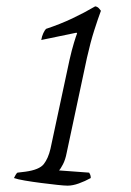

<svg xmlns="http://www.w3.org/2000/svg" viewBox="-20 -585 414 605"><path d="M193 0Q183 0 160 -2.5Q137 -5 109.5 -8.5Q82 -12 58.5 -16Q35 -20 24 -24Q26 -28 29 -33.5Q32 -39 35 -41L60 -44Q104 -50 118 -68Q132 -86 139 -116L199 -396Q206 -427 213 -450Q220 -473 223 -480L221 -482L110 -459Q112 -471 116.5 -480.5Q121 -490 125 -494Q170 -509 208 -527Q246 -545 280 -565Q287 -564 292 -558.5Q297 -553 298 -551Q289 -527 277 -489.5Q265 -452 254 -403L190 -103Q186 -82 178.5 -67.5Q171 -53 166 -48L261 -41Q263 -38 264.5 -34Q266 -30 266 -24Q248 -14 228.5 -7Q209 0 193 0Z"/></svg>

Font: Texturina 72pt 72pt Thin
Style: Italic
Weight: 100
Italic angle: -11°
Designer: Guillermo Torres Carreño
Foundry: Omnibus-Type
Version: Version 1.002; ttfautohint (v1.8.3)